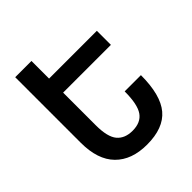

<svg xmlns="http://www.w3.org/2000/svg" viewBox="-198 -845 986 986"><g transform="rotate(-45 295.5 -352.0)"><path d="M534 -265H416Q416 -171 389 -132Q362 -93 302 -93Q246 -93 217 -127.5Q188 -162 188 -247V-484H535V-586H188V-714H70V-238Q70 -115 131.5 -52.5Q193 10 304 10Q424 10 479 -55.5Q534 -121 534 -265Z"/></g></svg>

Font: Noto Sans Armenian Condensed Semi
Style: Regular
Weight: 600
Width: 3
Designer: Monotype Design Team
Foundry: Monotype Imaging Inc.
Version: Version 1.901